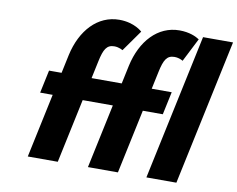

<svg xmlns="http://www.w3.org/2000/svg" viewBox="-90 -996 1380 1116"><g transform="rotate(10 600.0 -437.5)"><path d="M249.5 -513H175.5L146.8 -378H220.8L140.5 0H317.5L397.8 -378H575.8L495.5 0H672.5L752.8 -378H870.8L899.5 -513H781.5L803.6 -617C818.7 -688 835.1 -718 880.1 -718C909.1 -718 930.1 -704 930.1 -704L1000.7 -843C979.7 -857 940.5 -875 882.5 -875C754.5 -875 660.6 -772 627.7 -622L604.5 -513H426.5L448.6 -617C463.7 -688 480.1 -718 525.1 -718C554.1 -718 575.1 -704 575.1 -704L663.7 -829C663.7 -829 617.5 -875 527.5 -875C399.5 -875 305.6 -772 272.7 -622ZM840.5 0H1017.5L1200.3 -860H1023.3Z"/></g></svg>

Font: Hussar Nova
Style: 76
Weight: 700
Foundry: Cannot Into Space Fonts
Version: Version 0.99